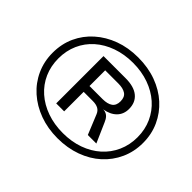

<svg xmlns="http://www.w3.org/2000/svg" viewBox="-150 -958 1211 1211"><g transform="rotate(45 455.5 -352.5)"><path d="M472 8Q385 8 311.5 -19Q238 -46 183.5 -94.5Q129 -143 99 -209Q69 -275 69 -352Q69 -431 99 -496.5Q129 -562 183.5 -610.5Q238 -659 311 -686Q384 -713 472 -713Q561 -713 634.5 -686Q708 -659 761.5 -610.5Q815 -562 845 -496.5Q875 -431 875 -353Q875 -275 845 -209Q815 -143 761.5 -94.5Q708 -46 634 -19Q560 8 472 8ZM473 -39Q550 -39 614.5 -62Q679 -85 726 -127Q773 -169 799 -227Q825 -285 825 -353Q825 -422 799 -479.5Q773 -537 726 -578.5Q679 -620 614.5 -643Q550 -666 473 -666Q396 -666 331 -643Q266 -620 218.5 -578Q171 -536 145.5 -478.5Q120 -421 120 -353Q120 -284 145.5 -226.5Q171 -169 218.5 -127Q266 -85 331 -62Q396 -39 473 -39ZM311 -142V-564H508Q583 -564 622 -532Q661 -500 661 -442Q661 -395 631 -364.5Q601 -334 547 -325L559 -324Q578 -320 590.5 -307Q603 -294 611 -274L669 -142H593L539 -274Q530 -296 511.5 -306Q493 -316 464 -316H366L382 -329V-142ZM382 -368H499Q542 -368 565.5 -384.5Q589 -401 589 -438Q589 -476 565.5 -492Q542 -508 499 -508H382Z"/></g></svg>

Font: Nunito Sans 7pt SemiExpanded
Style: Italic
Weight: 400
Width: 6
Italic angle: -9°
Designer: Vernon Adams
Foundry: Vernon Adams
Version: Version 3.101;gftools[0.9.27]